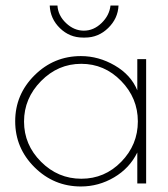

<svg xmlns="http://www.w3.org/2000/svg" viewBox="-20 -664 609 695"><path d="M509 -450V0H477V-112Q449 -55 393 -22Q337 11 273 11Q175 11 105 -58.5Q35 -128 35 -225Q35 -322 105 -391.5Q175 -461 273 -461Q337 -461 395.5 -427Q454 -393 477 -337V-450ZM67 -224Q67 -140 128.5 -78.5Q190 -17 274.5 -17Q359 -17 419 -78.5Q479 -140 479 -224.5Q479 -309 418.5 -371Q358 -433 274 -433Q190 -433 128.5 -370.5Q67 -308 67 -224ZM380 -644H409Q407 -597 371.5 -562.5Q336 -528 288 -528H280Q232 -528 197 -562Q162 -596 160 -644H188Q190 -608 219 -580.5Q248 -553 283.5 -553Q319 -553 347.5 -580.5Q376 -608 380 -644Z"/></svg>

Font: Poiret One
Style: Regular
Weight: 400
Designer: Denis Masharov
Foundry: Denis Masharov
Version: Version 1.001